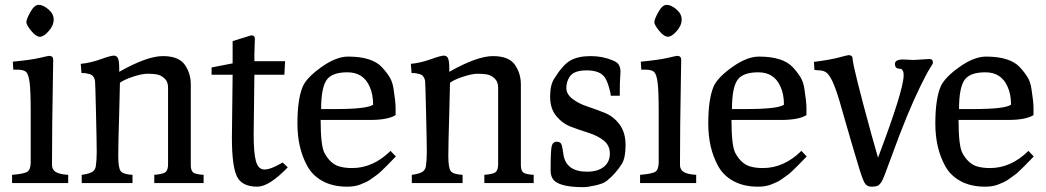

<svg xmlns="http://www.w3.org/2000/svg" viewBox="-20 -757 4325 794"><path d="M145 -605Q129 -605 109 -629.5Q89 -654 89 -665.5Q89 -677 105.5 -707Q122 -737 140 -737Q158 -737 180 -718.5Q202 -700 202 -676Q202 -652 181.5 -628.5Q161 -605 145 -605ZM30 0V-34Q81 -38 94 -47.5Q107 -57 107 -87V-295Q107 -382 102.5 -416Q98 -450 88 -459.5Q78 -469 50 -469H35L33 -502Q107 -509 143.5 -517.5Q180 -526 183 -526Q200 -526 200 -510Q200 -498 199 -444Q195 -230 195 -75Q195 -55 211 -45.5Q227 -36 262 -34V0Z M314 -493Q355 -497 396.5 -512Q438 -527 450.5 -527Q463 -527 468 -515.5Q473 -504 473 -474V-460Q588 -525 653.5 -525Q719 -525 744 -489.5Q769 -454 769 -408V-74Q769 -52 778.5 -44Q788 -36 822 -34V0H618V-34Q656 -37 665.5 -46Q675 -55 675 -78V-395Q675 -420 659.5 -433.5Q644 -447 627.5 -449.5Q611 -452 589.5 -452Q568 -452 532 -440.5Q496 -429 476 -415Q475 -356 473 -292Q469 -162 469 -112.5Q469 -63 479 -49.5Q489 -36 528 -34V0H318V-34Q348 -38 360.5 -45.5Q373 -53 376 -68Q380 -94 380 -128.5Q380 -163 377 -290.5Q374 -418 373 -422.5Q372 -427 370.5 -431.5Q369 -436 366.5 -439Q364 -442 362.5 -444Q361 -446 357 -448Q353 -450 351 -450.5Q349 -451 343.5 -452Q338 -453 336 -454Q330 -455 317 -455Z M939 -188 942 -448H855V-478L942 -495V-587L1019 -611Q1034 -611 1034 -596L1032 -535V-504H1159L1156 -448H1032L1029 -201Q1029 -124 1038.5 -90Q1048 -56 1074 -56Q1100 -56 1149 -85L1170 -65Q1093 15 1044 15Q979 15 959 -29Q939 -73 939 -188Z M1232 -399Q1248 -436 1309 -479.5Q1370 -523 1419.5 -523Q1469 -523 1504 -512Q1539 -501 1559 -479.5Q1579 -458 1591.5 -437.5Q1604 -417 1608 -386Q1616 -336 1616 -310V-281Q1584 -261 1511 -261H1306Q1306 -154 1322 -124Q1346 -80 1382 -69Q1405 -62 1436 -62Q1523 -62 1595 -133L1617 -110Q1613 -106 1598 -90.5Q1583 -75 1578 -70Q1573 -65 1559 -51.5Q1545 -38 1537.5 -33Q1530 -28 1516.5 -18Q1503 -8 1493.5 -4Q1484 0 1470 6Q1447 15 1416 15Q1356 15 1313.5 -8.5Q1271 -32 1250 -72Q1210 -145 1210 -246Q1210 -347 1232 -399ZM1308 -306H1365Q1498 -306 1523 -324Q1523 -367 1509 -398Q1483 -458 1417 -458Q1351 -458 1329.5 -424.5Q1308 -391 1308 -306Z M1679 -493Q1720 -497 1761.5 -512Q1803 -527 1815.5 -527Q1828 -527 1833 -515.5Q1838 -504 1838 -474V-460Q1953 -525 2018.5 -525Q2084 -525 2109 -489.5Q2134 -454 2134 -408V-74Q2134 -52 2143.5 -44Q2153 -36 2187 -34V0H1983V-34Q2021 -37 2030.5 -46Q2040 -55 2040 -78V-395Q2040 -420 2024.5 -433.5Q2009 -447 1992.5 -449.5Q1976 -452 1954.5 -452Q1933 -452 1897 -440.5Q1861 -429 1841 -415Q1840 -356 1838 -292Q1834 -162 1834 -112.5Q1834 -63 1844 -49.5Q1854 -36 1893 -34V0H1683V-34Q1713 -38 1725.5 -45.5Q1738 -53 1741 -68Q1745 -94 1745 -128.5Q1745 -163 1742 -290.5Q1739 -418 1738 -422.5Q1737 -427 1735.5 -431.5Q1734 -436 1731.5 -439Q1729 -442 1727.5 -444Q1726 -446 1722 -448Q1718 -450 1716 -450.5Q1714 -451 1708.5 -452Q1703 -453 1701 -454Q1695 -455 1682 -455Z M2272 -432Q2308 -490 2340 -507.5Q2372 -525 2422 -525Q2472 -525 2512 -508Q2523 -504 2528 -500Q2546 -489 2546 -459Q2546 -456 2545 -444Q2543 -418 2543 -361H2506Q2505 -374 2497.5 -399Q2490 -424 2481 -437Q2461 -466 2406 -466Q2353 -466 2336 -440Q2322 -419 2322 -393.5Q2322 -368 2347 -348.5Q2372 -329 2408 -317Q2444 -305 2480.5 -290.5Q2517 -276 2542 -242.5Q2567 -209 2567 -157Q2567 -105 2552 -80Q2525 -37 2488 -8Q2473 3 2441 10Q2409 17 2393 17Q2286 17 2265 -19Q2257 -32 2257 -53Q2257 -134 2261.5 -152.5Q2266 -171 2282.5 -171Q2299 -171 2303 -157Q2307 -143 2310 -118Q2321 -47 2408 -47Q2452 -47 2477 -67Q2502 -87 2502 -121.5Q2502 -156 2476.5 -176Q2451 -196 2414.5 -207.5Q2378 -219 2342 -232.5Q2306 -246 2280.5 -277Q2255 -308 2255 -357Q2255 -406 2272 -432Z M2742 -605Q2726 -605 2706 -629.5Q2686 -654 2686 -665.5Q2686 -677 2702.5 -707Q2719 -737 2737 -737Q2755 -737 2777 -718.5Q2799 -700 2799 -676Q2799 -652 2778.5 -628.5Q2758 -605 2742 -605ZM2627 0V-34Q2678 -38 2691 -47.5Q2704 -57 2704 -87V-295Q2704 -382 2699.5 -416Q2695 -450 2685 -459.5Q2675 -469 2647 -469H2632L2630 -502Q2704 -509 2740.5 -517.5Q2777 -526 2780 -526Q2797 -526 2797 -510Q2797 -498 2796 -444Q2792 -230 2792 -75Q2792 -55 2808 -45.5Q2824 -36 2859 -34V0Z M2931 -399Q2947 -436 3008 -479.5Q3069 -523 3118.5 -523Q3168 -523 3203 -512Q3238 -501 3258 -479.5Q3278 -458 3290.5 -437.5Q3303 -417 3307 -386Q3315 -336 3315 -310V-281Q3283 -261 3210 -261H3005Q3005 -154 3021 -124Q3045 -80 3081 -69Q3104 -62 3135 -62Q3222 -62 3294 -133L3316 -110Q3312 -106 3297 -90.5Q3282 -75 3277 -70Q3272 -65 3258 -51.5Q3244 -38 3236.5 -33Q3229 -28 3215.5 -18Q3202 -8 3192.5 -4Q3183 0 3169 6Q3146 15 3115 15Q3055 15 3012.5 -8.5Q2970 -32 2949 -72Q2909 -145 2909 -246Q2909 -347 2931 -399ZM3007 -306H3064Q3197 -306 3222 -324Q3222 -367 3208 -398Q3182 -458 3116 -458Q3050 -458 3028.5 -424.5Q3007 -391 3007 -306Z M3758 -509 3824 -513Q3838 -513 3838 -498Q3838 -495 3836.5 -492.5Q3835 -490 3831.5 -484Q3828 -478 3822.5 -469.5Q3817 -461 3807.5 -442.5Q3798 -424 3786 -400Q3732 -290 3668 -113Q3633 -16 3625.5 -5Q3618 6 3612 10Q3603 15 3583.5 15Q3564 15 3554.5 -2.5Q3545 -20 3527.5 -79.5Q3510 -139 3501.5 -166.5Q3493 -194 3477.5 -249.5Q3462 -305 3452 -338Q3422 -441 3396 -458Q3386 -465 3369 -466Q3352 -467 3348 -468L3346 -501Q3415 -510 3450 -519.5Q3485 -529 3489 -529Q3506 -529 3506 -514Q3506 -485 3584 -200L3611 -105Q3717 -385 3717 -446Q3717 -473 3699 -473Q3681 -473 3681 -493Q3681 -511 3715 -511Z M3870 -399Q3886 -436 3947 -479.5Q4008 -523 4057.5 -523Q4107 -523 4142 -512Q4177 -501 4197 -479.5Q4217 -458 4229.5 -437.5Q4242 -417 4246 -386Q4254 -336 4254 -310V-281Q4222 -261 4149 -261H3944Q3944 -154 3960 -124Q3984 -80 4020 -69Q4043 -62 4074 -62Q4161 -62 4233 -133L4255 -110Q4251 -106 4236 -90.5Q4221 -75 4216 -70Q4211 -65 4197 -51.5Q4183 -38 4175.5 -33Q4168 -28 4154.5 -18Q4141 -8 4131.5 -4Q4122 0 4108 6Q4085 15 4054 15Q3994 15 3951.5 -8.5Q3909 -32 3888 -72Q3848 -145 3848 -246Q3848 -347 3870 -399ZM3946 -306H4003Q4136 -306 4161 -324Q4161 -367 4147 -398Q4121 -458 4055 -458Q3989 -458 3967.5 -424.5Q3946 -391 3946 -306Z"/></svg>

Font: Prociono
Style: Regular
Weight: 400
Designer: Barry Schwartz
Foundry: The Crud Factory
Version: Version 2.301